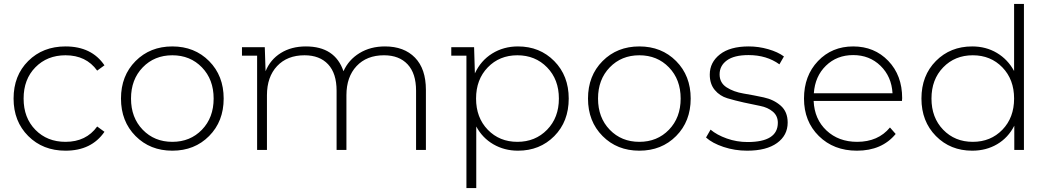

<svg xmlns="http://www.w3.org/2000/svg" viewBox="-20 -762 5330 976"><path d="M313 4Q198 4 123.5 -70.5Q49 -145 49 -261Q49 -378 123.5 -452Q198 -526 313 -526Q446 -526 511 -430L474 -403Q418 -481 313 -481Q220 -481 160 -420Q100 -359 100 -261Q100 -163 160 -102Q220 -41 313 -41Q418 -41 474 -119L511 -92Q445 4 313 4Z M1043 -70.5Q969 4 856 4Q743 4 669 -70.5Q595 -145 595 -261Q595 -377 669 -451.5Q743 -526 856 -526Q969 -526 1043 -451.5Q1117 -377 1117 -261Q1117 -145 1043 -70.5ZM705.5 -102.5Q765 -41 856 -41Q947 -41 1006.5 -102.5Q1066 -164 1066 -261Q1066 -358 1006.5 -419.5Q947 -481 856 -481Q765 -481 705.5 -419.5Q646 -358 646 -261Q646 -164 705.5 -102.5Z M1937 -526Q2034 -526 2089.5 -469Q2145 -412 2145 -305V0H2095V-301Q2095 -389 2052 -435Q2009 -481 1932 -481Q1844 -481 1792.5 -426Q1741 -371 1741 -278V0H1691V-301Q1691 -389 1648 -435Q1605 -481 1528 -481Q1440 -481 1388.5 -426Q1337 -371 1337 -278V0H1287V-479H1210V-522H1326L1330 -400Q1354 -459 1407.5 -492.5Q1461 -526 1535 -526Q1683 -526 1726 -400Q1752 -458 1807.5 -492Q1863 -526 1937 -526Z M2613 -526Q2724 -526 2797.5 -451.5Q2871 -377 2871 -261Q2871 -144 2797.5 -70Q2724 4 2613 4Q2544 4 2488 -28.5Q2432 -61 2401 -119V194H2351V-479H2274V-522H2390L2394 -389Q2424 -454 2482 -490Q2540 -526 2613 -526ZM2459.5 -102.5Q2519 -41 2610 -41Q2701 -41 2761 -102.5Q2821 -164 2821 -261Q2821 -358 2761 -419.5Q2701 -481 2610 -481Q2519 -481 2459.5 -419.5Q2400 -358 2400 -261Q2400 -164 2459.5 -102.5Z M3417 -70.5Q3343 4 3230 4Q3117 4 3043 -70.5Q2969 -145 2969 -261Q2969 -377 3043 -451.5Q3117 -526 3230 -526Q3343 -526 3417 -451.5Q3491 -377 3491 -261Q3491 -145 3417 -70.5ZM3079.5 -102.5Q3139 -41 3230 -41Q3321 -41 3380.5 -102.5Q3440 -164 3440 -261Q3440 -358 3380.5 -419.5Q3321 -481 3230 -481Q3139 -481 3079.5 -419.5Q3020 -358 3020 -261Q3020 -164 3079.5 -102.5Z M3778 4Q3715 4 3658 -15Q3601 -34 3569 -63L3592 -103Q3624 -76 3674.5 -58Q3725 -40 3780 -40Q3934 -40 3934 -138Q3934 -173 3908.5 -194.5Q3883 -216 3844.5 -223.5Q3806 -231 3761 -241Q3716 -251 3677.5 -262.5Q3639 -274 3613.5 -304.5Q3588 -335 3588 -383Q3588 -445 3639.5 -485.5Q3691 -526 3786 -526Q3836 -526 3885 -512Q3934 -498 3965 -475L3942 -435Q3877 -482 3785 -482Q3712 -482 3675 -455Q3638 -428 3638 -384Q3638 -341 3673.5 -318Q3709 -295 3760 -286.5Q3811 -278 3862 -267Q3913 -256 3948.5 -225Q3984 -194 3984 -139Q3984 -74 3930 -35Q3876 4 3778 4Z M4566 -263Q4566 -261 4565.5 -256.5Q4565 -252 4565 -249H4116Q4120 -156 4181.5 -98.5Q4243 -41 4337 -41Q4444 -41 4504 -114L4533 -81Q4463 4 4336 4Q4218 4 4142.5 -70.5Q4067 -145 4067 -261Q4067 -377 4138 -451.5Q4209 -526 4317 -526Q4425 -526 4495.5 -452.5Q4566 -379 4566 -263ZM4117 -288H4517Q4512 -373 4456 -427.5Q4400 -482 4317 -482Q4234 -482 4178.5 -428Q4123 -374 4117 -288Z M5135 -742H5185V0H5136V-123Q5105 -62 5049 -29Q4993 4 4922 4Q4811 4 4737.5 -70.5Q4664 -145 4664 -261Q4664 -378 4737.5 -452Q4811 -526 4922 -526Q4992 -526 5047.5 -493Q5103 -460 5135 -401ZM4774.5 -102.5Q4834 -41 4925 -41Q5016 -41 5075.5 -102.5Q5135 -164 5135 -261Q5135 -358 5075.5 -419.5Q5016 -481 4925 -481Q4834 -481 4774.5 -419.5Q4715 -358 4715 -261Q4715 -164 4774.5 -102.5Z"/></svg>

Font: mBank Light
Style: Regular
Weight: 300
Designer: Julieta Ulanovsky
Foundry: Julieta Ulanovsky
Version: Version 7.200;PS 007.200;hotconv 1.0.88;makeotf.lib2.5.64775